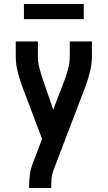

<svg xmlns="http://www.w3.org/2000/svg" viewBox="-20 -728 540 963"><path d="M126 215V208Q126 179 129.5 150.5Q133 122 143 95L191 -31L92 -293Q78 -330 68.5 -368.5Q59 -407 59 -447V-520H170V-446Q170 -415 178 -385Q186 -355 196 -326L247 -178L304 -327Q315 -356 322.5 -386Q330 -416 330 -447V-520H441V-447Q441 -407 431.5 -368.5Q422 -330 408 -293L247 129Q240 148 238.5 168Q237 188 237 208V215ZM100 -632V-708H400V-632Z"/></svg>

Font: Iosevka Curly
Style: Bold
Weight: 700
Monospace: yes
Designer: Belleve Invis
Foundry: Belleve Invis
Version: Version 22.1.2; ttfautohint (v1.8.4)